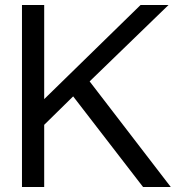

<svg xmlns="http://www.w3.org/2000/svg" viewBox="-20 -749 736 769"><path d="M68 0V-729H157V-352L543 -729H655L339 -423L664 0H553L273 -363L157 -249V0Z"/></svg>

Font: Hubot Sans Condensed ExtraLight
Style: Regular
Weight: 400
Version: Version 2.000